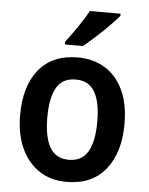

<svg xmlns="http://www.w3.org/2000/svg" viewBox="-54 -811 671 865"><g transform="rotate(5 281.0 -378.0)"><path d="M517 -272Q517 -143 455.5 -66.5Q394 10 279 10Q208 10 155.5 -24.5Q103 -59 74 -122.5Q45 -186 45 -272Q45 -404 106.5 -478.5Q168 -553 282 -553Q352 -553 405 -520.5Q458 -488 487.5 -425.5Q517 -363 517 -272ZM168 -272Q168 -183 195 -136.5Q222 -90 281 -90Q340 -90 367 -136.5Q394 -183 394 -272Q394 -361 367 -407Q340 -453 281 -453Q221 -453 194.5 -407Q168 -361 168 -272ZM456 -756Q440 -737 412.5 -709Q385 -681 354 -653Q323 -625 299 -606H218V-618Q243 -651 271 -691.5Q299 -732 317 -766H456Z"/></g></svg>

Font: Noto Sans Arabic UI SmCn SmBd
Style: Regular
Weight: 600
Width: 4
Designer: Monotype Design Team, Nadine Chahine and Nizar Qandah
Foundry: Monotype Imaging Inc.
Version: Version 2.010; ttfautohint (v1.8.4.7-5d5b)